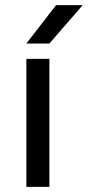

<svg xmlns="http://www.w3.org/2000/svg" viewBox="-20 -730 343 750"><path d="M83 -500H173V0H83ZM199 -710H303L173 -560H83Z"/></svg>

Font: PT Root UI Web Medium
Style: Regular
Weight: 500
Designer: Vitaly Kuzmin
Foundry: ParaType Ltd.
Version: Version 1.001W